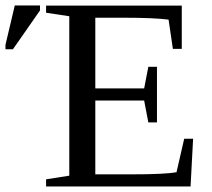

<svg xmlns="http://www.w3.org/2000/svg" viewBox="-55 -675 769 695"><path d="M111.8 -25.9 195.8 -39.1V-616.2L111.8 -628.9V-654.8H603V-498H570.8L555.2 -604Q500.5 -610.8 397 -610.8H290V-355H466.8L481.9 -433.1H513.2V-231.9H481.9L466.8 -311H290V-43.9H418.9Q544.9 -43.9 584 -51.8L611.8 -172.9H644L634.8 0H111.8ZM-35.2 -496.6V-512.7L-1.5 -655.3H89.8V-637.2L-8.3 -496.6Z"/></svg>

Font: Tinos
Style: Regular
Weight: 400
Designer: Steve Matteson
Foundry: Monotype Imaging Inc.
Version: Version 1.23